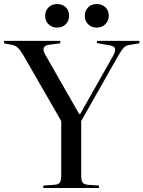

<svg xmlns="http://www.w3.org/2000/svg" viewBox="-30 -933 712 953"><path d="M185 0V-12L243 -16Q262 -18 268 -28.5Q274 -39 274 -67V-332L87 -657Q71 -684 59 -695.5Q47 -707 27 -711L-10 -718V-730H269V-718L214 -711Q170 -705 195 -661L363 -367H368L532 -657Q544 -679 541 -691.5Q538 -704 515 -708L451 -719V-730H662V-718L613 -710Q597 -708 586.5 -698.5Q576 -689 556 -655L373 -332V-63Q373 -38 379.5 -28Q386 -18 405 -16L461 -12V0ZM450 -796Q424 -796 407.5 -812.5Q391 -829 391 -854Q391 -880 407.5 -896.5Q424 -913 450 -913Q476 -913 493 -897Q510 -881 510 -855Q510 -830 493 -813Q476 -796 450 -796ZM253 -796Q228 -796 211 -812.5Q194 -829 194 -854Q194 -880 211 -896.5Q228 -913 253 -913Q280 -913 296.5 -897Q313 -881 313 -855Q313 -830 296.5 -813Q280 -796 253 -796Z"/></svg>

Font: Literata 72pt
Style: Regular
Weight: 400
Designer: Latin by Veronika Burian and Jose Scaglione. Greek by Irene Vlachou. Cyrillic by Vera Evstafieva.
Foundry: TypeTogether
Version: Version 3.002